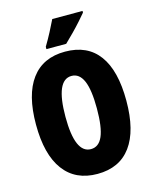

<svg xmlns="http://www.w3.org/2000/svg" viewBox="-135 -1016 891 1115"><g transform="rotate(-15 310.5 -458.5)"><path d="M582 -358Q582 -178 513 -84Q444 10 311 10Q179 10 109 -84.5Q39 -179 39 -359Q39 -538 108.5 -631.5Q178 -725 311 -725Q445 -725 513.5 -632Q582 -539 582 -358ZM216 -358Q216 -139 311 -139Q359 -139 382 -192.5Q405 -246 405 -358Q405 -471 381.5 -525Q358 -579 311 -579Q216 -579 216 -358ZM471 -917Q457 -900 433.5 -873.5Q410 -847 382.5 -819Q355 -791 330 -767H211V-781Q235 -821 254 -857.5Q273 -894 289 -927H471Z"/></g></svg>

Font: Noto Sans Gurmukhi UI ExtraCondensed Black
Style: Regular
Weight: 900
Width: 2
Designer: Jelle Bosma - Monotype Design Team
Foundry: Monotype Imaging Inc.
Version: Version 2.004; ttfautohint (v1.8.4.7-5d5b)